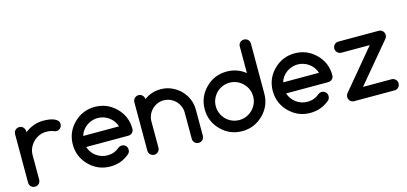

<svg xmlns="http://www.w3.org/2000/svg" viewBox="-66 -1242 3610 1703"><g transform="rotate(-15 1738.5 -390.5)"><path d="M139.2 -496.1V-486.3Q175.8 -515.6 218.8 -531.2Q261.7 -546.9 310.5 -546.9Q332 -546.9 356.4 -543.9Q380.9 -541 402.3 -533.2Q422.9 -525.4 436.5 -512.7Q450.2 -499.5 450.2 -478.5Q450.2 -467.8 446.3 -458.5Q442.4 -449.2 435.1 -442.4Q428.2 -435.5 418.9 -431.2Q409.7 -427.2 398.9 -427.2Q389.6 -427.2 377.4 -432.6Q346.7 -444.8 310.5 -444.8Q274.9 -445.3 243.7 -431.6Q212.9 -418 189.5 -394.5Q166 -371.1 152.3 -340.3Q138.7 -309.1 139.2 -273.4V-50.8Q138.7 -29.3 124 -14.6Q109.4 0 88.4 0Q66.4 0 51.8 -14.6Q37.1 -29.3 37.1 -50.8V-496.1Q37.1 -517.6 51.8 -532.2Q66.4 -546.9 88.4 -546.9Q109.4 -546.9 124 -532.2Q138.7 -517.6 139.2 -496.1Z M923.8 -153.8Q945.8 -153.8 960.2 -139.4Q974.6 -125 974.6 -103Q974.6 -81.5 960 -66.4Q884.3 0 781.2 0Q668 0 587.9 -80.1Q507.8 -160.2 507.8 -273.4Q507.8 -386.7 587.9 -466.8Q668 -546.9 781.2 -546.9Q893.6 -546.9 974.6 -466.8Q1014.6 -427.2 1034.7 -378.7Q1054.7 -330.1 1054.7 -273.4Q1054.7 -251.5 1039.8 -237.1Q1024.9 -222.7 1003.4 -222.7H616.7Q625 -195.8 641.1 -173.6Q657.2 -151.4 679 -135.5Q700.7 -119.6 726.8 -110.8Q752.9 -102.1 781.2 -102.1Q813.5 -102.1 840.3 -111.8Q867.2 -121.6 890.1 -141.1Q904.8 -153.3 923.8 -153.8ZM945.8 -324.2Q937.5 -351.1 921.1 -373.3Q904.8 -395.5 883.1 -411.4Q861.3 -427.2 835.2 -436Q809.1 -444.8 781.2 -444.8Q753.4 -444.8 727.1 -436Q700.7 -427.2 678.7 -411.4Q656.7 -395.5 640.6 -373.3Q624.5 -351.1 616.7 -324.2Z M1234.4 -496.6Q1299.3 -546.9 1387.2 -546.9Q1438.5 -546.9 1484.6 -526.9Q1530.8 -506.8 1565.9 -472.4Q1601.1 -438 1621.6 -391.4Q1642.1 -344.7 1642.1 -292V-51.3Q1642.1 -29.8 1627.2 -14.9Q1612.3 0 1591.3 0Q1569.8 0 1554.9 -14.9Q1540 -29.8 1540 -51.3V-292Q1540 -323.2 1527.8 -351.1Q1515.6 -378.9 1494.9 -399.7Q1474.1 -420.4 1446.3 -432.6Q1418.5 -444.8 1387.2 -444.8Q1355.5 -444.8 1327.9 -432.9Q1300.3 -420.9 1279.3 -399.9Q1258.3 -378.9 1246.3 -351.1Q1234.4 -323.2 1234.4 -292V-51.3Q1234.4 -29.8 1219.5 -14.9Q1204.6 0 1183.6 0Q1162.1 0 1147.2 -14.9Q1132.3 -29.8 1132.3 -51.3V-495.6Q1132.3 -516.6 1147.2 -531.7Q1162.1 -546.9 1183.6 -546.9Q1204.6 -546.9 1219.5 -531.7Q1234.4 -516.6 1234.4 -496.6Z M1992.2 -546.9Q2089.4 -546.9 2163.6 -486.8V-730.5Q2163.1 -752 2177.7 -766.6Q2192.4 -781.2 2214.4 -781.2Q2236.3 -781.2 2251 -766.6Q2265.6 -752 2265.6 -730.5V-273.4Q2265.6 -159.2 2185.5 -80.1Q2104.5 0 1992.2 0Q1878.9 0 1798.8 -80.1Q1718.8 -160.2 1718.8 -273.4Q1718.8 -386.7 1798.8 -466.8Q1878.9 -546.9 1992.2 -546.9ZM2163.6 -273.4Q2164.1 -308.6 2150.4 -339.8Q2136.7 -371.1 2113.3 -394Q2089.8 -417.5 2059.1 -431.2Q2027.8 -444.8 1992.2 -444.8Q1956.1 -444.8 1924.8 -431.2Q1893.6 -418 1870.6 -394.5Q1847.7 -371.1 1834 -339.8Q1820.3 -308.6 1820.8 -273.4Q1820.3 -238.3 1834 -207Q1847.7 -175.8 1870.6 -152.3Q1893.6 -128.9 1924.8 -115.7Q1956.1 -102.1 1992.2 -102.1Q2027.8 -102.1 2059.1 -115.7Q2089.8 -129.4 2113.3 -152.8Q2136.7 -175.8 2150.4 -207Q2164.1 -238.3 2163.6 -273.4Z M2759.8 -153.8Q2781.7 -153.8 2796.1 -139.4Q2810.5 -125 2810.5 -103Q2810.5 -81.5 2795.9 -66.4Q2720.2 0 2617.2 0Q2503.9 0 2423.8 -80.1Q2343.8 -160.2 2343.8 -273.4Q2343.8 -386.7 2423.8 -466.8Q2503.9 -546.9 2617.2 -546.9Q2729.5 -546.9 2810.5 -466.8Q2850.6 -427.2 2870.6 -378.7Q2890.6 -330.1 2890.6 -273.4Q2890.6 -251.5 2875.7 -237.1Q2860.8 -222.7 2839.4 -222.7H2452.6Q2460.9 -195.8 2477.1 -173.6Q2493.2 -151.4 2514.9 -135.5Q2536.6 -119.6 2562.7 -110.8Q2588.9 -102.1 2617.2 -102.1Q2649.4 -102.1 2676.3 -111.8Q2703.1 -121.6 2726.1 -141.1Q2740.7 -153.3 2759.8 -153.8ZM2781.7 -324.2Q2773.4 -351.1 2757.1 -373.3Q2740.7 -395.5 2719 -411.4Q2697.3 -427.2 2671.1 -436Q2645 -444.8 2617.2 -444.8Q2589.4 -444.8 2563 -436Q2536.6 -427.2 2514.6 -411.4Q2492.7 -395.5 2476.6 -373.3Q2460.4 -351.1 2452.6 -324.2Z M3389.2 0H3018.6Q3007.8 0 2998.5 -3.9Q2989.3 -7.8 2982.4 -14.6Q2975.6 -21.5 2971.7 -31.2Q2967.8 -40.5 2967.8 -50.8Q2967.8 -68.8 2978 -82.5L3280.3 -444.8H3018.6Q2998 -445.3 2983.4 -460Q2968.8 -474.6 2968.3 -496.1Q2968.8 -517.6 2983.4 -532.2Q2998 -546.9 3018.6 -546.9H3389.2Q3399.9 -546.9 3409.2 -543Q3418.5 -539.1 3425.3 -532.2Q3432.6 -525.4 3436.5 -515.6Q3440.4 -506.3 3440.4 -496.1Q3440.4 -476.1 3428.2 -462.4L3126.5 -102.1H3389.2Q3410.2 -101.6 3424.8 -86.9Q3439.5 -72.3 3439.5 -51.3Q3439.5 -29.3 3424.8 -14.6Q3410.2 0 3389.2 0Z"/></g></svg>

Font: Comfortaa
Style: Bold
Weight: 700
Designer: Johan Aakerlund
Foundry: Johan Aakerlund
Version: Version 2.001; ttfautohint (v1.4.1)